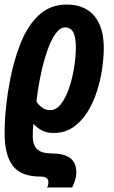

<svg xmlns="http://www.w3.org/2000/svg" viewBox="-21 -573 494 833"><path d="M183.1 240.2Q185.5 236.3 187.3 230.5Q189 224.6 189 216.8Q189 192.9 152.8 192.9Q70.3 192.9 34.7 146.5Q-1 100.1 -1 4.9Q-1 -52.7 5.6 -112.8Q12.2 -172.9 22.9 -227.1Q40 -315.9 70.3 -390.1Q100.6 -464.4 149.2 -508.8Q197.8 -553.2 269 -553.2Q346.2 -553.2 387.7 -504.4Q429.2 -455.6 429.2 -365.2Q429.2 -322.8 421.9 -272.9Q414.6 -223.1 398.7 -174.3Q382.8 -125.5 357.2 -85.2Q331.5 -44.9 295.7 -20.5Q259.8 3.9 211.9 3.9Q181.2 3.9 159.9 -7.6Q138.7 -19 126 -34.2H124Q122.1 -20.5 121.6 -6.8Q121.1 6.8 121.1 21Q121.1 55.2 139.9 74Q158.7 92.8 205.1 92.8Q255.9 92.8 283 112.5Q310.1 132.3 310.1 174.8Q310.1 191.4 304.7 209Q299.3 226.6 292 240.2ZM195.8 -95.2Q223.6 -95.2 244.6 -123Q265.6 -150.9 279.8 -193.8Q293.9 -236.8 301 -282.7Q308.1 -328.6 308.1 -365.2Q308.1 -411.6 296.9 -432.9Q285.6 -454.1 261.2 -454.1Q240.2 -454.1 220.9 -428Q201.7 -401.9 185.5 -356.7Q169.4 -311.5 157 -253.9Q144.5 -196.3 137.2 -132.8Q144 -119.6 160.2 -107.4Q176.3 -95.2 195.8 -95.2Z"/></svg>

Font: Open Sans Condensed
Style: Bold Italic
Weight: 700
Width: 3
Italic angle: -12°
Designer: Monotype Design Team
Foundry: Monotype Imaging Inc.
Version: Version 3.003; ttfautohint (v1.8.4)